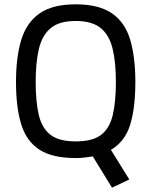

<svg xmlns="http://www.w3.org/2000/svg" viewBox="-20 -721 700 888"><path d="M498 147 409 2Q394 5 373 7.5Q352 10 330 10Q222 10 162 -29Q102 -68 78 -146.5Q54 -225 54 -342Q54 -457 78.5 -537Q103 -617 163 -659Q223 -701 330 -701Q437 -701 497.5 -659.5Q558 -618 582 -537.5Q606 -457 606 -342Q606 -222 582 -144Q558 -66 493 -28L578 109ZM330 -67Q407 -67 446.5 -96.5Q486 -126 501 -187Q516 -248 516 -342Q516 -432 501 -495Q486 -558 446 -591Q406 -624 330 -624Q254 -624 214.5 -591Q175 -558 160 -495.5Q145 -433 145 -342Q145 -250 159.5 -189Q174 -128 213.5 -97.5Q253 -67 330 -67Z"/></svg>

Font: Cairo Medium
Style: Regular
Weight: 500
Designer: Mohamed Gaber, Accademia di Belle Arti di Urbino
Foundry: Kief Type Foundry, Accademia di Belle Arti di Urbino
Version: Version 3.117